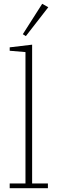

<svg xmlns="http://www.w3.org/2000/svg" viewBox="-20 -990 303 1010"><path d="M31 -25H114V-716L31 -723V-741L149 -755V-25H232V0H31ZM100 -810 202 -970 234 -952 116 -800Z"/></svg>

Font: IBM Plex Serif ExtraLight
Style: Regular
Weight: 200
Designer: Mike Abbink, Paul van der Laan, Pieter van Rosmalen
Foundry: Bold Monday
Version: Version 2.5